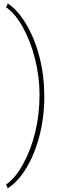

<svg xmlns="http://www.w3.org/2000/svg" viewBox="-20 -812 344 1062"><path d="M225.1 -276.4Q225.1 -166.5 199 -63.7Q172.9 39.1 126.2 116.5Q79.6 193.8 22.9 229.5L13.7 208.5Q64.5 174.3 107.9 95.2Q151.4 16.1 175 -81.5Q198.7 -179.2 198.7 -288.1Q198.7 -386.7 173.8 -486.1Q148.9 -585.4 105.7 -662.4Q62.5 -739.3 13.7 -771.5L22.9 -792.5Q78.1 -757.8 125.7 -676.8Q173.3 -595.7 199.2 -493.7Q225.1 -391.6 225.1 -276.4Z"/></svg>

Font: RobotoDraft Thin
Style: Regular
Weight: 250
Version: Version 2.001153; 2014